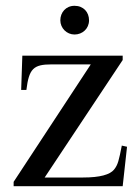

<svg xmlns="http://www.w3.org/2000/svg" viewBox="-20 -642 484 662"><path d="M287 -572C287 -600 268 -622 237 -622C207 -622 188 -599 188 -572C188 -545 210 -523 237 -523C264 -523 287 -543 287 -572ZM418 -136 400 -140C390 -90 387 -74 373 -57C359 -40 325 -30 267 -30H134L403 -435V-450H57L53 -332H71C80 -405 95 -420 158 -420H293L27 -15V0H403Z"/></svg>

Font: XITS Math
Style: Regular
Weight: 400
Designer: MicroPress Inc., with final additions and corrections provided by Coen Hoffman, Elsevier (retired)
Version: Version 1.108